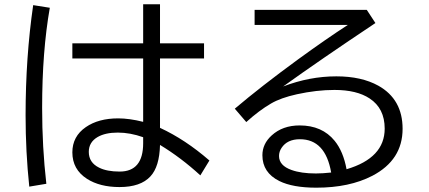

<svg xmlns="http://www.w3.org/2000/svg" viewBox="-20 -828 1990 890"><path d="M643.6 -808.1H721.7V-627H925.8V-557.1H721.7V-235.4Q838.9 -181.2 950.7 -84L908.7 -15.1Q818.4 -97.7 721.7 -156.2Q719.2 -55.2 677.2 -10.3Q631.8 39.1 534.2 39.1Q442.9 39.1 383.3 1Q315.4 -42.5 315.4 -121.6Q315.4 -195.8 377.9 -238.8Q436.5 -279.3 527.8 -279.3Q579.6 -279.3 643.6 -263.2V-557.1H315.4V-627H643.6ZM643.6 -191.9Q583.5 -213.4 525.9 -213.4Q468.3 -213.4 432.6 -192.9Q391.6 -168.9 391.6 -124Q391.6 -74.2 439.5 -50.8Q475.6 -32.7 534.7 -32.7Q643.6 -32.7 643.6 -164.1ZM115.7 37.1Q98.6 -124.5 98.6 -293.5Q98.6 -562 133.8 -804.2L210.9 -792Q175.3 -589.4 175.3 -328.1Q175.3 -146.5 194.8 23.9Z M1160.2 -782.2H1680.2L1720.2 -721.2Q1462.4 -549.3 1292.5 -427.2Q1415 -474.1 1539.1 -474.1Q1655.8 -474.1 1733.9 -430.7Q1846.2 -367.7 1846.2 -231Q1846.2 -86.4 1706.1 -13.2Q1599.6 42 1446.3 42Q1336.9 42 1274.9 11.2Q1196.3 -27.8 1196.3 -108.4Q1196.3 -161.1 1239.3 -200.2Q1290 -246.6 1369.1 -246.6Q1473.1 -246.6 1531.2 -175.3Q1571.3 -126 1586.4 -43.5Q1763.2 -95.7 1763.2 -231.9Q1763.2 -325.7 1693.4 -371.6Q1633.8 -411.1 1530.3 -411.1Q1447.8 -411.1 1356.4 -391.1Q1281.2 -374.5 1236.3 -348.1Q1181.6 -316.4 1121.6 -262.2L1068.4 -324.2Q1189.9 -427.2 1360.4 -551.8Q1494.6 -649.4 1592.3 -712.4H1160.2ZM1515.1 -28.3Q1488.3 -182.6 1370.1 -182.6Q1311.5 -182.6 1285.2 -142.6Q1273.4 -125 1273.4 -105Q1273.4 -60.5 1331.5 -40Q1376 -23.9 1444.3 -23.9Q1475.1 -23.9 1515.1 -28.3Z"/></svg>

Font: FORM UDPGothic
Style: Regular
Weight: 400
Foundry: Pronama LLC
Version: Version 1.05101